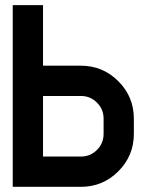

<svg xmlns="http://www.w3.org/2000/svg" viewBox="-20 -723 567 743"><path d="M293 -117.2Q329.6 -117.2 355.2 -142.8Q380.9 -168.5 380.9 -205.1V-263.7Q380.9 -300.3 355.2 -325.9Q329.6 -351.6 293 -351.6H146.5V-117.2ZM498 -205.1Q498 -120.1 438 -60.1Q377.9 0 293 0H29.3V-703.1H146.5V-468.8H293Q377.9 -468.8 438 -408.7Q498 -348.6 498 -263.7Z"/></svg>

Font: Gerhaus
Style: Regular
Weight: 400
Designer: GGBotNet
Foundry: GGBotNet
Version: 1.01